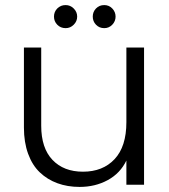

<svg xmlns="http://www.w3.org/2000/svg" viewBox="-20 -735 673 764"><path d="M553.2 0H482.9V-96.2Q458.5 -45.4 408.7 -18.3Q358.9 8.8 296.9 8.8Q248.5 8.8 208.5 -5.9Q168.5 -20.5 138.4 -49.1Q108.4 -77.6 91.8 -123.3Q75.2 -168.9 75.2 -227.1V-545.9H144V-234.9Q144 -146 188.7 -98.9Q233.4 -51.8 310.1 -51.8Q389.2 -51.8 436 -101.8Q482.9 -151.9 482.9 -249V-545.9H553.2ZM241.2 -714.8Q259.8 -714.8 273.4 -701.2Q287.1 -687.5 287.1 -668.9Q287.1 -650.4 273.4 -636.7Q259.8 -623 241.2 -623Q221.2 -623 208 -636.5Q194.8 -649.9 194.8 -668.9Q194.8 -688 208 -701.4Q221.2 -714.8 241.2 -714.8ZM395 -714.8Q413.6 -714.8 426.8 -701.2Q439.9 -687.5 439.9 -668.9Q439.9 -650.4 426.8 -636.7Q413.6 -623 395 -623Q375 -623 362.1 -636.5Q349.1 -649.9 349.1 -668.9Q349.1 -688 362.1 -701.4Q375 -714.8 395 -714.8Z"/></svg>

Font: PoppinsZ Light
Style: Regular
Weight: 300
Designer: Ninad Kale (Devanagari), Jonny Pinhorn (Latin)
Foundry: Indian Type Foundry
Version: Version 3.002;FEAKit 1.0